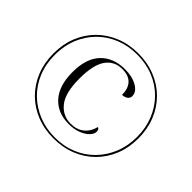

<svg xmlns="http://www.w3.org/2000/svg" viewBox="-164 -944 1174 1174"><g transform="rotate(45 422.5 -357.5)"><path d="M422 10Q342 10 275 -17Q208 -44 158.5 -93.5Q109 -143 82 -210.5Q55 -278 55 -358Q55 -438 82 -505Q109 -572 158 -621Q207 -670 274.5 -697.5Q342 -725 422 -725Q502 -725 569.5 -698Q637 -671 686.5 -621.5Q736 -572 763 -504.5Q790 -437 790 -357Q790 -277 763 -210Q736 -143 686.5 -93.5Q637 -44 569.5 -17Q502 10 422 10ZM424 0Q501 0 565.5 -26.5Q630 -53 677.5 -101.5Q725 -150 751.5 -215Q778 -280 778 -358Q778 -435 751.5 -500.5Q725 -566 677.5 -614Q630 -662 565 -688.5Q500 -715 422 -715Q345 -715 280 -688.5Q215 -662 167.5 -614Q120 -566 93.5 -501Q67 -436 67 -358Q67 -279 94 -213Q121 -147 170 -99.5Q219 -52 284 -26Q349 0 424 0ZM425 -118Q330 -118 274 -180Q218 -242 218 -360Q218 -478 276 -538.5Q334 -599 433 -599Q497 -599 539 -574.5Q581 -550 581 -514Q581 -497 567.5 -486.5Q554 -476 531 -475Q531 -529 503.5 -558.5Q476 -588 421 -588Q352 -588 314 -534Q276 -480 276 -361Q276 -238 320 -183Q364 -128 433 -128Q485 -128 519 -155Q553 -182 566 -232Q574 -229 577.5 -221.5Q581 -214 581 -206Q581 -187 562 -166.5Q543 -146 508 -132Q473 -118 425 -118Z"/></g></svg>

Font: Noto Serif Display Light
Style: Regular
Weight: 300
Designer: Monotype Design Team
Foundry: Monotype Imaging Inc.
Version: Version 2.009